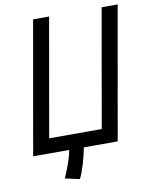

<svg xmlns="http://www.w3.org/2000/svg" viewBox="-93 -761 775 987"><g transform="rotate(-10 295.0 -267.5)"><path d="M243.7 157.2 167.5 140.6Q182.6 106.9 196 69.1Q209.5 31.2 215.3 0H26.9L148.9 -693.4H232.4L124 -76.7H398.4L506.8 -693.4H590.3L468.3 0H291.5Q283.2 42.5 270.8 84.5Q258.3 126.5 243.7 157.2Z"/></g></svg>

Font: CaskaydiaCove NFP SemiLight
Style: Italic
Weight: 350
Italic angle: -10°
Designer: Aaron Bell
Foundry: Saja Typeworks
Version: Version 2111.001; VTT 6.35;Nerd Fonts 3.1.1